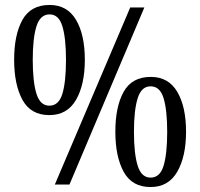

<svg xmlns="http://www.w3.org/2000/svg" viewBox="-20 -744 807 774"><path d="M179 -280Q104 -280 70.5 -341.5Q37 -403 37 -503Q37 -604 70.5 -664Q104 -724 180 -724Q251 -724 286.5 -664Q322 -604 322 -503Q322 -403 286.5 -341.5Q251 -280 179 -280ZM201 0 505 -714H562L260 0ZM179 -318Q217 -318 231.5 -366Q246 -414 246 -503Q246 -590 231.5 -638Q217 -686 180 -686Q142 -686 127 -638Q112 -590 112 -503Q112 -414 127 -366Q142 -318 179 -318ZM587 10Q512 10 478.5 -51.5Q445 -113 445 -213Q445 -314 478.5 -374Q512 -434 588 -434Q659 -434 694.5 -374Q730 -314 730 -213Q730 -113 694.5 -51.5Q659 10 587 10ZM587 -28Q625 -28 639.5 -76Q654 -124 654 -213Q654 -300 639.5 -348Q625 -396 587 -396Q550 -396 535 -348Q520 -300 520 -213Q520 -124 535 -76Q550 -28 587 -28Z"/></svg>

Font: Noto Serif Ethiopic Condensed
Style: Regular
Weight: 400
Width: 3
Designer: Monotype Design Team
Foundry: Monotype Imaging Inc.
Version: Version 2.102; ttfautohint (v1.8.4.7-5d5b)